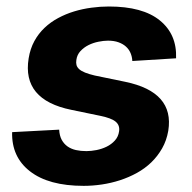

<svg xmlns="http://www.w3.org/2000/svg" viewBox="-20 -573 602 603"><path d="M18.1 -158 165.8 -165.8Q166.9 -146.7 173.8 -133.9Q180.8 -121.1 192.1 -113.1Q203.5 -105.1 218.6 -101.7Q233.7 -98.4 251.1 -98.4Q266 -98.4 283 -101.7Q300.1 -105.1 315 -112.4Q329.9 -119.7 340.7 -131.6Q351.6 -143.5 354 -160.5Q356.9 -179.3 343.4 -190.7Q329.9 -202.1 295.1 -209.2L204.2 -228Q48.7 -259.6 70 -389.9Q74.9 -420.1 87.9 -443.9Q100.9 -467.7 119.9 -485.6Q138.8 -503.6 162.6 -516.3Q186.4 -529.1 212.7 -537.1Q239 -545.1 266.9 -548.8Q294.7 -552.6 321.7 -552.6Q428.3 -552.6 481.9 -508.9Q535.9 -465.2 533 -389.9L395.6 -381.4Q394.9 -394.9 389.9 -406.6Q384.9 -418.3 375.4 -426.8Q365.8 -435.4 351.9 -440.3Q338.1 -445.3 319.2 -445.3Q305.4 -445.3 288.9 -441.9Q272.4 -438.6 257.8 -431.3Q243.3 -424 232.6 -412.5Q221.9 -400.9 219.8 -384.6Q218.4 -375.7 220.3 -368.6Q222.3 -361.5 228.9 -355.6Q235.4 -349.8 247.3 -345Q259.2 -340.2 277.3 -335.9L373.2 -316.1Q528.1 -284.1 508.5 -162.3Q503.2 -131.7 489.2 -107.1Q475.1 -82.4 455.1 -63Q435 -43.7 409.8 -29.8Q384.6 -16 356.7 -6.9Q328.8 2.1 299.9 6.4Q271 10.7 242.9 10.7Q132.5 10.7 73.9 -35.2Q16 -80.3 18.1 -158Z"/></svg>

Font: Inter P
Style: Bold Italic
Weight: 700
Italic angle: 9.39999°
Designer: Rasmus Andersson
Foundry: rsms
Version: Version 3.018;git-588b23468